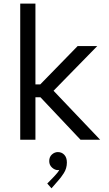

<svg xmlns="http://www.w3.org/2000/svg" viewBox="-20 -772 602 1061"><path d="M91.8 0V-752H175.8V-305.7H202.6L409.2 -517.6H517.6L275.9 -270.5L533.2 0H424.8L203.6 -234.4H175.8V0ZM264.6 268.6 241.2 242.2 278.3 204.1Q300.3 181.2 307.6 167Q304.2 168 299.8 168Q283.2 168 267.6 154.1Q252 140.1 252 118.2Q252 95.2 266.8 81.8Q281.7 68.4 299.8 68.4Q321.3 68.4 335.4 83.5Q349.6 98.6 349.6 126Q349.6 158.7 332.3 185.3Q314.9 211.9 303.7 223.6Z"/></svg>

Font: Reddit Mono
Style: Regular
Weight: 400
Monospace: yes
Designer: Stephen Hutchings
Foundry: Reddit
Version: Version 1.014; ttfautohint (v1.8.4.7-5d5b)